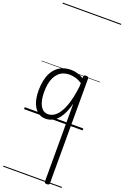

<svg xmlns="http://www.w3.org/2000/svg" viewBox="-302 -1188 1214 1881"><g transform="rotate(20 305.0 -247.5)"><path d="M229 17Q180 17 144.5 -11.5Q109 -40 90 -93.5Q71 -147 71 -223Q71 -275 80 -320.5Q89 -366 107.5 -402.5Q126 -439 154 -465Q182 -491 219 -505Q256 -519 302 -519Q337 -519 369 -509.5Q401 -500 435 -481V-497Q435 -506 441 -510.5Q447 -515 461 -515Q475 -515 481 -510.5Q487 -506 487 -496V596Q487 606 480.5 610.5Q474 615 460 615Q447 615 441 610.5Q435 606 435 596V-214Q413 -132 382 -81Q351 -30 312.5 -6.5Q274 17 229 17ZM127 -224Q127 -174 138 -130.5Q149 -87 173 -60Q197 -33 237 -33Q281 -33 320 -69Q359 -105 389 -184.5Q419 -264 435 -394V-430Q397 -454 364 -462Q331 -470 304 -470Q271 -470 243 -460Q215 -450 193.5 -429.5Q172 -409 157 -379.5Q142 -350 134.5 -311Q127 -272 127 -224ZM0 590H610V600H0ZM0 -20H610V0H0ZM0 -505H610V-500H0ZM0 -1110H610V-1100H0Z"/></g></svg>

Font: Playwrite FR Moderne Guides
Style: Regular
Weight: 400
Designer: Veronika Burian, José Scaglione
Foundry: TypeTogether
Version: Version 1.003